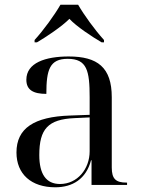

<svg xmlns="http://www.w3.org/2000/svg" viewBox="-20 -786 603 816"><path d="M127 -616V-606H137C175 -628 244 -674 275 -706C304 -674 374 -628 412 -606H422V-616C383 -659 338 -721 312 -766H237C211 -721 166 -659 127 -616ZM215 10C288 10 346 -25 367 -105H369V0H520V-10H517C472 -10 455 -26 455 -74V-373C455 -500 394 -546 272 -546C173 -546 92 -519 92 -447C92 -404 121 -387 177 -387C177 -490 191 -536 268 -536C350 -536 361 -485 361 -373V-298L278 -295C125 -290 50 -241 50 -138C50 -46 113 10 215 10ZM235 -4C176 -4 147 -46 147 -127C147 -238 184 -279 297 -284L361 -287V-143C361 -68 309 -4 235 -4Z"/></svg>

Font: Noto Serif Display
Style: Regular
Weight: 400
Designer: Monotype Design Team
Foundry: Monotype Imaging Inc.
Version: Version 2.009